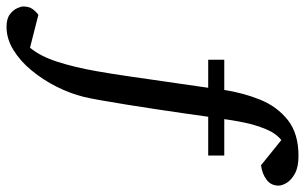

<svg xmlns="http://www.w3.org/2000/svg" viewBox="-258 -532 945 595"><g transform="rotate(90 214.5 -234.5)"><path d="M492.2 -625Q492.2 -602.1 474.4 -588.4Q456.5 -574.7 429.2 -570.8L351.1 -633.8Q329.6 -616.7 316.7 -584.7Q303.7 -552.7 296.6 -517.8Q289.6 -482.9 286.1 -457H398.9V-407.2H278.8Q274.4 -375.5 268.3 -332.8Q262.2 -290 255.1 -243.4Q248 -196.8 241 -153.1Q233.9 -109.4 227.8 -74.7Q221.7 -40 217.3 -22Q207 20 185.8 62.3Q164.6 104.5 135.5 139.9Q106.4 175.3 71.8 196.5Q37.1 217.8 0 217.8Q-25.4 217.8 -39.1 207Q-52.7 196.3 -57.9 184.1Q-63 171.9 -63 167Q-63 148.4 -55.4 137.7Q-47.9 127 -37.1 119.1L64.9 145Q91.3 113.3 108.4 60.3Q125.5 7.3 137.7 -62Q145 -102.5 153.3 -159.9Q161.6 -217.3 170.9 -281.7Q180.2 -346.2 189 -407.2H102.1V-457H195.8Q204.6 -515.1 225.8 -567.9Q247.1 -620.6 288.8 -653.8Q330.6 -687 399.9 -687Q434.1 -687 454.1 -676.3Q474.1 -665.5 483.2 -651.1Q492.2 -636.7 492.2 -625Z"/></g></svg>

Font: Abyssinica SIL
Style: Regular
Weight: 400
Designer: Victor Gaultney and Lorna Evans
Foundry: SIL International
Version: Version 2.100